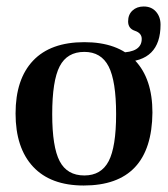

<svg xmlns="http://www.w3.org/2000/svg" viewBox="-20 -562 519 592"><path d="M238 10Q136 10 82 -48Q28 -106 28 -212Q28 -318 82 -375Q136 -432 240 -432Q343 -432 396.5 -375.5Q450 -319 450 -215Q448 10 238 10ZM240 -21Q292 -21 315 -65Q338 -109 338 -210Q338 -312 315 -357Q292 -402 240 -402Q187 -402 164 -357.5Q141 -313 141 -210Q141 -109 164 -65Q187 -21 240 -21ZM360 -371 349 -400Q417 -400 417 -442Q417 -460 396 -467Q375 -474 375 -496Q375 -517 388.5 -529.5Q402 -542 423 -542Q447 -542 461 -526Q475 -510 475 -486Q475 -372 360 -371Z"/></svg>

Font: UnnaMedium
Style: Regular
Weight: 500
Designer: Jorge de Buen Unna
Foundry: Omnibus-Type
Version: Version 2.008;hotconv 1.0.109;makeotfexe 2.5.65596